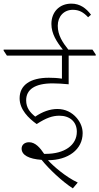

<svg xmlns="http://www.w3.org/2000/svg" viewBox="-47 -895 547 1057"><path d="M217 -13C328 -13 408 -72 408 -162C408 -193 396 -221 376 -245C349 -277 312 -295 269 -295C228 -295 187 -280 147 -253C120 -275 97 -300 97 -343C97 -402 145 -436 243 -436C271 -436 298 -434 331 -431V-589H480V-595L462 -622H329C298 -661 271 -701 271 -753C271 -805 305 -841 354 -841C389 -841 413 -827 438 -800L454 -814C427 -850 393 -875 346 -875C280 -875 236 -829 236 -763C236 -709 265 -665 299 -622H-27V-616L-9 -589H294V-462C268 -466 244 -467 222 -467C119 -467 61 -426 61 -354C61 -292 110 -244 155 -212C207 -246 242 -258 280 -258C337 -258 376 -225 376 -170C376 -95 307 -48 205 -48C202 -48 199 -48 196 -48C174 -81 148 -112 113 -112C89 -112 72 -98 72 -77C72 -41 112 -20 182 -15C222 35 295 104 354 142L381 110C315 79 247 20 217 -13Z"/></svg>

Font: Noto Serif Devanagari ExtraLight
Style: Regular
Weight: 200
Designer: Universal Thirst, Indian Type Foundry and the Monotype Design Team
Foundry: Monotype Imaging Inc.
Version: Version 2.004